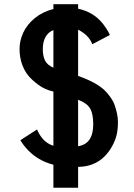

<svg xmlns="http://www.w3.org/2000/svg" viewBox="-20 -784 638 911"><path d="M350.6 -90.3Q422.4 -101.1 422.4 -194.3Q422.4 -243.7 407.7 -269Q393.1 -294.4 350.6 -310.5ZM183.1 -550.3Q183.1 -518.1 193.8 -496.6Q204.6 -475.1 233.4 -462.9V-641.6Q183.1 -620.1 183.1 -550.3ZM233.4 -741.2V-764.2H350.6V-742.7Q425.8 -726.6 469.7 -669.4Q486.3 -647.5 493.7 -633.3L501.5 -618.2L418 -574.2Q401.9 -617.2 350.6 -643.1V-423.8L377.4 -413.6Q451.7 -384.3 486.3 -345.2Q513.2 -314 522.5 -289.6Q539.6 -241.7 539.6 -205.6Q539.6 -169.4 533.2 -143.3Q526.9 -117.2 512 -90.1Q497.1 -63 476.1 -42Q427.7 6.8 350.6 7.8V106.9H233.4V-2.4Q151.9 -23.4 100.1 -85.9Q87.9 -100.6 82.3 -109.6Q76.7 -118.7 76.7 -118.7L155.8 -169.9Q155.8 -169.9 158.4 -163.8Q161.1 -157.7 166.7 -147.9Q172.4 -138.2 180.7 -127.9Q200.2 -103 233.4 -92.3V-349.6Q193.4 -358.4 162.4 -381.3Q131.3 -404.3 113.8 -425.8Q96.2 -447.3 84.5 -479.7Q72.8 -512.2 72.8 -552Q72.8 -591.8 90.8 -630.1Q108.9 -668.5 145.8 -698.5Q182.6 -728.5 233.4 -741.2Z"/></svg>

Font: News Cycle
Style: Bold
Weight: 700
Version: Version 0.5.1